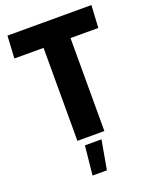

<svg xmlns="http://www.w3.org/2000/svg" viewBox="-172 -821 904 1138"><g transform="rotate(-20 280.5 -252.0)"><path d="M195.5 -586.5H11.3L19.3 -728H548.8L540.8 -586.5H365.5V0H195.5ZM228.2 40.3H332.8L300 224H209.5Z"/></g></svg>

Font: Murecho Thin
Style: Regular
Weight: 100
Designer: Neil Summerour
Foundry: Positype
Version: Version 1.010